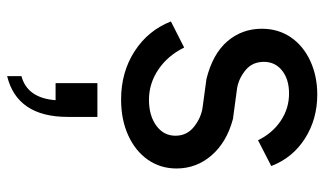

<svg xmlns="http://www.w3.org/2000/svg" viewBox="-210 -382 930 551"><g transform="rotate(90 255.5 -106.0)"><path d="M41 -131 116 -169Q139 -122 179 -95Q219 -68 266 -68Q311 -68 340 -89Q369 -110 369 -144Q369 -177 343 -197.5Q317 -218 287 -222L206 -233Q134 -251 98 -293Q62 -335 62 -392Q62 -439 86.5 -475Q111 -511 154.5 -531Q198 -551 251 -551Q321 -551 376.5 -516Q432 -481 456 -419L382 -381Q362 -422 326.5 -446Q291 -470 248 -470Q207 -470 182 -450Q157 -430 157 -398Q157 -365 180.5 -345.5Q204 -326 232 -321L321 -309Q388 -291 425.5 -247.5Q463 -204 463 -147Q463 -101 438 -65Q413 -29 368 -8.5Q323 12 265 12Q187 12 127 -26.5Q67 -65 41 -131ZM267 200H218V80H315V165Q315 238 285.5 281.5Q256 325 198 339V298Q261 281 267 200Z"/></g></svg>

Font: Evergrow Sans 
Style: Medium
Weight: 500
Foundry: 10Web
Version: Version 1.000